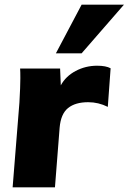

<svg xmlns="http://www.w3.org/2000/svg" viewBox="-20 -801 550 821"><path d="M453 -509 441 -344Q401 -364 357 -364Q302 -364 271 -339Q240 -314 235 -255L215 0H34L63 -362Q67 -432 67 -467Q67 -495 66 -508H237L240 -436Q261 -475 303.5 -497.5Q346 -520 395 -520Q433 -520 453 -509ZM219 -573 329 -781H510L329 -573Z"/></svg>

Font: Muli Black
Style: Italic
Weight: 900
Italic angle: -4.541°
Designer: Vernon Adams
Foundry: Vernon Adams
Version: Version 2.001